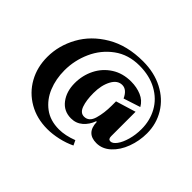

<svg xmlns="http://www.w3.org/2000/svg" viewBox="-121 -618 861 861"><g transform="rotate(45 309.5 -187.5)"><path d="M590 -231Q590 -183 573.5 -138.5Q557 -94 527 -66.5Q497 -39 460 -39Q396 -39 394 -108H390Q379 -77 356 -57Q333 -37 301 -37Q255 -37 228 -72.5Q201 -108 201 -161Q201 -210 222 -252Q243 -294 282.5 -319.5Q322 -345 375 -345Q411 -345 440.5 -332.5Q470 -320 485 -293L405 -267Q387 -306 358 -306Q328 -306 310 -272Q292 -238 292 -189Q292 -143 302.5 -113.5Q313 -84 337 -84Q368 -84 379 -122Q390 -160 390 -207V-234L485 -263V-108Q485 -89 499 -89Q513 -89 527 -108Q541 -127 550 -159Q559 -191 559 -227Q559 -281 534.5 -325.5Q510 -370 462.5 -396Q415 -422 351 -422Q281 -422 230.5 -385Q180 -348 154 -290Q128 -232 128 -169Q128 -114 147 -67.5Q166 -21 204 7.5Q242 36 298 36Q337 36 384 18L395 41Q364 56 328 64Q292 72 260 72Q193 72 141 42Q89 12 60 -40Q31 -92 31 -157Q31 -229 67.5 -295.5Q104 -362 176 -404.5Q248 -447 349 -447Q420 -447 475 -418.5Q530 -390 560 -340.5Q590 -291 590 -231Z"/></g></svg>

Font: Amita
Style: Bold
Weight: 700
Designer: Eduardo Rodriguez Tunni, Modular Infotech, Brian J. Bonislawsky
Foundry: Eduardo Rodriguez Tunni, Modular Infotech, Brian J. Bonislawsky
Version: Version 1.003